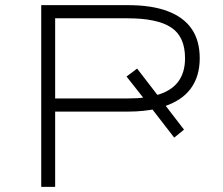

<svg xmlns="http://www.w3.org/2000/svg" viewBox="-20 -725 867 745"><path d="M140 0V-705H478Q569 -705 631 -681.5Q693 -658 724 -612.5Q755 -567 755 -499Q755 -428 719.5 -380.5Q684 -333 613 -311L614 -326L694 -222L656 -191L560 -315L587 -303Q565 -298 536.5 -295Q508 -292 478 -292H194V0ZM194 -343H475Q495 -343 512.5 -344Q530 -345 546 -348V-333L471 -428L512 -459L599 -346L584 -355Q698 -384 698 -499Q698 -583 644 -618.5Q590 -654 475 -654H194Z"/></svg>

Font: Nunito Sans 7pt Expanded ExtraLight
Style: Regular
Weight: 250
Width: 7
Designer: Vernon Adams
Foundry: Vernon Adams
Version: Version 3.101;gftools[0.9.27]